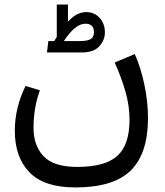

<svg xmlns="http://www.w3.org/2000/svg" viewBox="-20 -563 724 842"><path d="M629 -45Q629 110 553.5 184.5Q478 259 310 259Q174 259 109.5 193Q45 127 45 10Q45 -90 92 -186L155 -167Q127 -90 127 -3Q127 76 171.5 122.5Q216 169 318 169Q441 169 494.5 120.5Q548 72 548 -37Q548 -98 531 -158.5Q514 -219 483 -289L571 -326Q597 -268 613 -192.5Q629 -117 629 -45ZM440 -421Q440 -387 415.5 -360Q391 -333 340 -333H186L192 -383H218Q226 -395 229 -401V-543H278V-468Q316 -510 358 -510Q394 -510 417 -484.5Q440 -459 440 -421ZM392 -422Q392 -459 354 -459Q310 -459 260 -383H331Q364 -383 378 -392Q392 -401 392 -422Z"/></svg>

Font: FiraGO
Style: Regular
Weight: 400
Designer: bBox Type
Foundry: bBox Type GmbH
Version: Version 1.001;April 20, 2020;FontCreator 12.0.0.2555 64-bit